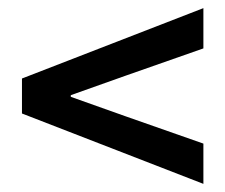

<svg xmlns="http://www.w3.org/2000/svg" viewBox="-20 -568 554 472"><path d="M480 -116V-215L289 -282L154 -330V-334L289 -382L480 -449V-548L34 -375V-289Z"/></svg>

Font: Source Sans Pro Semibold
Style: Regular
Weight: 600
Designer: Paul D. Hunt
Foundry: Adobe Systems Incorporated
Version: Version 3.006;hotconv 1.0.111;makeotfexe 2.5.65597